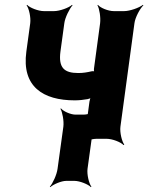

<svg xmlns="http://www.w3.org/2000/svg" viewBox="-20 -574 613 794"><path d="M304 -272C246 -272 221 -293 230 -361L246 -478C249 -502 268 -539 280 -552L278 -554C265 -542 227 -528 203 -528H162C138 -528 103 -542 92 -554L90 -552C100 -539 108 -502 105 -478L89 -361C69 -216 158 -159 289 -159C307 -159 325 -161 342 -164C347 -165 356 -168 359 -171L357 -174C354 -171 351 -160 350 -154L336 -50C333 -26 316 11 304 24L305 26C318 14 355 0 379 0H421C445 0 480 14 491 26L494 24C484 11 475 -26 478 -50L536 -478C539 -502 559 -539 573 -552L571 -554C556 -542 517 -528 493 -528H451C427 -528 394 -542 385 -554L383 -552C391 -539 397 -502 394 -478L369 -293C368 -288 368 -277 371 -274L374 -277C371 -280 362 -280 358 -279C341 -275 324 -272 304 -272ZM342 124 366 -50C369 -74 388 -111 402 -124L400 -126C385 -114 347 -100 326 -100H292C272 -100 241 -114 232 -126L230 -124C238 -111 245 -74 242 -50L218 124C215 148 198 185 186 198L188 200C201 188 234 174 254 174H288C309 174 345 188 356 200L358 198C348 185 339 148 342 124Z"/></svg>

Font: Asimov
Style: EdgeNarIt
Weight: 500
Designer: Google
Version: Version 2.000980: 2014